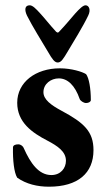

<svg xmlns="http://www.w3.org/2000/svg" viewBox="-20 -691 400 725"><path d="M198 -455C211 -455 219 -469 233 -492C258 -534 294 -592 313 -632C324 -654 316 -671 303 -671C294 -671 281 -659 263 -639C249 -623 228 -597 203 -571C201 -569 200 -568 198 -568C197 -568 195 -569 192 -571C168 -597 148 -623 133 -639C115 -659 103 -671 92 -671C73 -671 72 -653 82 -632C102 -592 137 -536 162 -494C177 -468 186 -455 198 -455ZM165 14C274 14 333 -37 333 -124C333 -194 298 -227 212 -273C173 -294 144 -315 144 -343C144 -374 172 -395 202 -395C235 -395 263 -369 281 -317C283 -311 295 -302 305 -302C315 -302 323 -307 323 -313C323 -357 316 -397 305 -411C291 -420 250 -433 206 -433C115 -433 45 -381 45 -303C45 -229 101 -190 159 -160C197 -140 229 -119 229 -84C229 -56 209 -30 174 -30C126 -30 95 -75 70 -131C68 -138 59 -146 49 -146C37 -146 29 -142 29 -134C28 -87 33 -39 45 -20C79 4 121 14 165 14Z"/></svg>

Font: EB Garamond
Style: Bold
Weight: 700
Designer: Georg Duffner and Octavio Pardo
Foundry: Georg Duffner
Version: Version 1.000;PS 001.000;hotconv 1.0.88;makeotf.lib2.5.64775